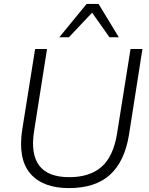

<svg xmlns="http://www.w3.org/2000/svg" viewBox="-20 -956 764 984"><path d="M333 8Q199 8 135 -67Q71 -142 94 -292L160 -705H221L155 -286Q117 -48 335 -48Q440 -48 500.5 -101Q561 -154 580 -272L649 -705H710L641 -265Q619 -129 544 -60.5Q469 8 333 8ZM284 -765 424 -936H485L589 -765H541L452 -891L333 -765Z"/></svg>

Font: Nunito Sans Light
Style: Italic
Weight: 300
Italic angle: -9°
Designer: Vernon Adams
Foundry: Vernon Adams
Version: Version 3.006; ttfautohint (v1.8.3)